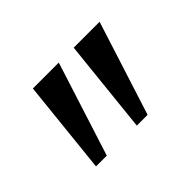

<svg xmlns="http://www.w3.org/2000/svg" viewBox="-74 -980 642 642"><g transform="rotate(-45 247.0 -659.0)"><path d="M238 -826 131.5 -492.5H80.5L115.5 -826ZM431 -826 324.5 -492.5H273.5L308.5 -826Z"/></g></svg>

Font: Merriweather 20pt
Style: Regular
Weight: 400
Version: Version 2.100